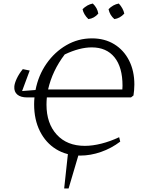

<svg xmlns="http://www.w3.org/2000/svg" viewBox="-20 -872 813 1086"><path d="M133 -321Q97 -321 78 -337Q59 -353 61 -382Q62 -400 74.5 -427Q87 -454 109 -481L148 -473L105 -357L181 -363Q197 -446 243 -512Q289 -578 355.5 -616.5Q422 -655 500 -655Q572 -655 626 -622Q680 -589 710 -530Q740 -471 740 -394Q740 -378 738.5 -361.5Q737 -345 735 -332L721 -321H245Q243 -300 243 -280Q243 -174 301 -110.5Q359 -47 460 -47Q503 -47 553 -59.5Q603 -72 654 -96L660 -71Q610 -33 551 -12.5Q492 8 434 8Q356 8 297.5 -28Q239 -64 206 -129.5Q173 -195 173 -282Q173 -301 175 -321ZM499 -604Q430 -604 346 -564Q276 -472 252 -366H672Q673 -377 673 -387Q673 -492 627.5 -548Q582 -604 499 -604ZM505 -852Q531 -827 536 -795Q513 -768 480 -764Q453 -790 447 -820Q473 -846 505 -852ZM652 -852Q664 -839 672 -824.5Q680 -810 683 -795Q658 -768 627 -764Q601 -786 594 -820Q619 -846 652 -852ZM343 194 366 -19H431L368 194Z"/></svg>

Font: Piazzolla Light
Style: Italic
Weight: 300
Italic angle: -11.3°
Designer: Juan Pablo del Peral
Foundry: Huerta Tipografica
Version: Version 1.330